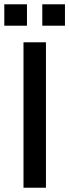

<svg xmlns="http://www.w3.org/2000/svg" viewBox="-45 -878 324 898"><path d="M64.9 0V-680.2H169.9V0ZM-24.9 -757.8V-857.9H81.1V-757.8ZM152.8 -757.8V-857.9H258.8V-757.8Z"/></svg>

Font: TASA Orbiter Deck Medium
Style: Regular
Weight: 500
Designer: Weizhong Zhang
Version: Version 1.000;Glyphs 3.1.2 (3151)